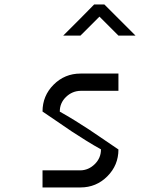

<svg xmlns="http://www.w3.org/2000/svg" viewBox="-20 -823 707 843"><path d="M333.3 -75Q369.2 -75.8 396.2 -102.5Q423.3 -129.2 423.3 -166.7H424.2Q392.5 -184.2 355.8 -207.1Q319.2 -230 294.6 -246.2Q270 -262.5 227.9 -291.7Q185.8 -320.8 166.7 -333.3Q166.7 -402.5 215.4 -451.2Q264.2 -500 333.3 -500H500V-424.2H333.3Q296.7 -423.3 269.6 -397.1Q242.5 -370.8 242.5 -333.3H241.7Q273.3 -315.8 310.4 -292.9Q347.5 -270 371.7 -253.8Q395.8 -237.5 438.8 -208.3Q481.7 -179.2 500 -166.7Q500 -97.5 451.2 -48.8Q402.5 0 333.3 0H166.7V-75ZM438.3 -803.3 575 -666.7H500L416.7 -750L333.3 -666.7H257.5Q340.8 -749.2 393.3 -803.3Z"/></svg>

Font: 0xA000-Mono
Style: Mono
Weight: 400
Version: Version 0.1